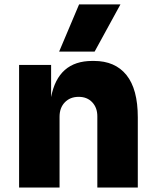

<svg xmlns="http://www.w3.org/2000/svg" viewBox="-20 -844 696 864"><path d="M405.8 -611.8H246.1L335.9 -824.2H522ZM248 0H65.9V-551.8H210V-407.2Q241.2 -569.8 395 -569.8H402.8Q498 -569.8 549.1 -506.3Q600.1 -442.9 600.1 -315.9V0H418V-320.8Q418 -359.4 395 -383.8Q372.1 -408.2 334 -408.2Q295.4 -408.2 271.7 -383.5Q248 -358.9 248 -318.8Z"/></svg>

Font: Sora ExtraBold
Style: Regular
Weight: 800
Designer: Jonathan Barnbrook, Julián Moncada
Foundry: Barnbrook Fonts
Version: Version 2.000